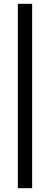

<svg xmlns="http://www.w3.org/2000/svg" viewBox="-20 -863 262 1015"><path d="M74.2 -842.8H149.9V131.8H74.2Z"/></svg>

Font: Twentytwelve Slab
Style: TwentytwelveSlab
Weight: 400
Designer: Domenico Catapano
Version: Version 1.00 2012